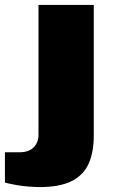

<svg xmlns="http://www.w3.org/2000/svg" viewBox="-96 -548 458 778"><path d="M65 210Q45 210 19.5 208Q-6 206 -31 201.5Q-56 197 -76 192V69H-17Q21 69 40.5 49Q60 29 60 -2V-528H284V1Q284 70 262.5 116.5Q241 163 193 186.5Q145 210 65 210Z"/></svg>

Font: Archivo Expanded Black
Style: Regular
Weight: 900
Width: 7
Designer: Hector Gatti
Foundry: Omnibus-Type
Version: Version 2.001